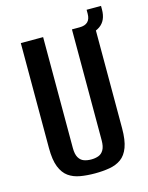

<svg xmlns="http://www.w3.org/2000/svg" viewBox="-104 -720 617 798"><g transform="rotate(-15 205.0 -321.0)"><path d="M205 12Q171 12 142 7Q113 2 92 -13Q71 -28 59 -58Q47 -88 47 -139V-591H143V-114Q143 -87 151.5 -72.5Q160 -58 174 -53Q188 -48 205 -48Q222 -48 236 -53Q250 -58 258.5 -72.5Q267 -87 267 -114V-591H362V-140Q362 -89 350.5 -58.5Q339 -28 318 -13Q297 2 268 7Q239 12 205 12ZM287 -548 285 -591H300Q347 -591 347 -637V-654H409V-639Q409 -591 378 -569.5Q347 -548 287 -548Z"/></g></svg>

Font: Alumni Sans Thin SemiBold
Style: Regular
Weight: 600
Version: Version 1.018